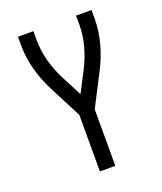

<svg xmlns="http://www.w3.org/2000/svg" viewBox="-136 -824 772 913"><g transform="rotate(-20 250.0 -367.5)"><path d="M211 0V-286L127 -449Q98 -505 81 -566.5Q64 -628 64 -691V-735H142V-691Q142 -636 156.5 -583Q171 -530 196 -481L250 -377L304 -481Q329 -530 343.5 -583Q358 -636 358 -691V-735H436V-691Q436 -628 419 -566.5Q402 -505 373 -449L289 -286V0Z"/></g></svg>

Font: iosevka_custom_sans_ss08
Style: Regular
Weight: 400
Designer: Belleve Invis
Foundry: Belleve Invis
Version: Version 10.3.0; ttfautohint (v1.8.3)